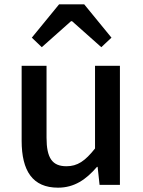

<svg xmlns="http://www.w3.org/2000/svg" viewBox="-20 -854 660 887"><path d="M248 13C324 13 378 -25 428 -83H431L440 0H534V-550H419V-168C373 -110 338 -86 287 -86C222 -86 195 -123 195 -218V-550H80V-204C80 -64 131 13 248 13ZM127 -680 173 -636 308 -756H313L448 -636L495 -680L369 -834H253Z"/></svg>

Font: Genne Gothic Medium
Style: Regular
Weight: 500
Designer: Ryoko NISHIZUKA (kana & ideographs); Paul D. Hunt (Latin, Greek & Cyrillic); Wenlong ZHANG (bopomofo); Sandoll Communica
Foundry: Adobe Systems Incorporated
Version: Version 1.004;PS 1.004;hotconv 16.6.51;makeotf.lib2.5.65220